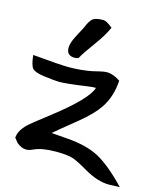

<svg xmlns="http://www.w3.org/2000/svg" viewBox="-124 -843 890 1036"><g transform="rotate(15 321.5 -325.0)"><path d="M331 -382Q221 -366 180 -366Q157 -366 95 -374Q42 -381 27.5 -397Q13 -413 7 -470Q160 -456 209 -456Q277 -456 338 -468Q357 -473 376 -477Q400 -483 416 -483Q451 -483 491 -456Q486 -366 441 -299Q408 -250 337 -192Q221 -98 212 -89Q241 -87 301 -82Q410 -74 479.5 -37Q549 0 643 98Q590 100 583 100Q519 100 445 57Q382 20 356 12Q325 2 261 2Q184 2 139 23Q118 33 101 33Q76 33 49 11Q47 9 29 -14Q31 -54 73 -94Q87 -108 183 -182Q361 -320 380 -386Q368 -387 331 -382ZM248 -518Q239 -513 227 -513Q181 -513 181 -557Q181 -583 201 -622Q232 -680 234 -685Q250 -725 266 -737.5Q282 -750 325 -750Q342 -750 377 -721Q357 -675 313 -615Q265 -550 248 -518Z"/></g></svg>

Font: Wortlaut AH
Style: SemiBold
Weight: 600
Designer: Andreas Höfeld
Foundry: Fontgrube AH
Version: Version 2.59